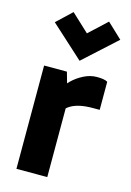

<svg xmlns="http://www.w3.org/2000/svg" viewBox="-117 -819 600 878"><g transform="rotate(15 183.5 -380.0)"><path d="M160 -489 198 -354V0H52V-489ZM166 -273 141 -284V-397L150 -409Q162 -426 184.5 -448Q207 -470 237.5 -485.5Q268 -501 300 -501Q316 -501 329 -499Q342 -497 350 -492V-359H317Q253 -359 216.5 -338.5Q180 -318 166 -273ZM203 -552 48 -693 119 -760 235 -652H171L287 -760L358 -693Z"/></g></svg>

Font: Gabarito
Style: Bold
Weight: 700
Designer: Leandro Assis / Alvaro Franca / Felipe Casaprima
Foundry: Naipe Foundry
Version: Version 1.000